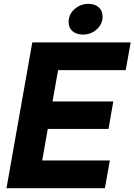

<svg xmlns="http://www.w3.org/2000/svg" viewBox="-20 -985 704 1005"><path d="M529 0H14L149 -763H664L638 -618H284L255 -454H573L548 -310H230L201 -145H555ZM339 -869Q339 -910 370.5 -937.5Q402 -965 443 -965Q476 -965 496.5 -947Q517 -929 517 -899Q517 -859 486.5 -831.5Q456 -804 414 -804Q381 -804 360 -821.5Q339 -839 339 -869Z"/></svg>

Font: Open Sauce One ExtraBold Italic
Style: Regular
Weight: 800
Italic angle: -10°
Designer: Alfredo Marco Pradil
Foundry: Creative Sauce Fz LLC
Version: Version 1.477